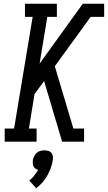

<svg xmlns="http://www.w3.org/2000/svg" viewBox="-20 -755 575 1023"><path d="M5 0V-70H55L154 -665H113V-735H283V-665H232L191 -416L421 -735H535V-665H463L272 -402L371 -70H428V0H311L215 -323L164 -254L134 -70H175V0ZM173 248 136 207Q151 195 162.5 180.5Q174 166 183 150Q175 148 168.5 143Q162 138 158.5 131Q155 124 154.5 115.5Q154 107 155 99Q157 88 162 77.5Q167 67 175.5 59.5Q184 52 195 49Q206 46 217 46Q228 46 238 49Q248 52 254 59.5Q260 67 261.5 77.5Q263 88 261 99Q258 120 250.5 140.5Q243 161 232 180.5Q221 200 206 217Q191 234 173 248Z"/></svg>

Font: Iosevka Slab Oblique
Style: Regular
Weight: 400
Italic angle: -9°
Monospace: yes
Designer: Belleve Invis
Foundry: Belleve Invis
Version: Version 11.1.1; ttfautohint (v1.8.3)